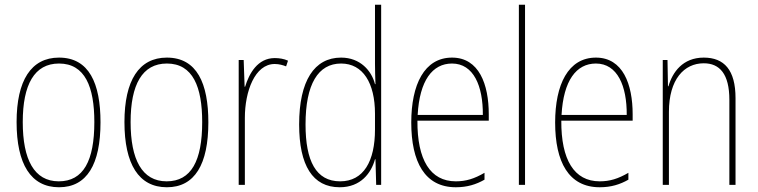

<svg xmlns="http://www.w3.org/2000/svg" viewBox="-20 -780 3197 810"><path d="M404 -264C404 -428 356 -537 229 -537C111 -537 50 -440 50 -265C50 -88 110 10 229 10C347 10 404 -87 404 -264ZM76 -265C76 -423 125 -512 229 -512C339 -512 378 -413 378 -265C378 -102 332 -15 228 -15C124 -15 76 -107 76 -265Z M859 -264C859 -428 811 -537 684 -537C566 -537 505 -440 505 -265C505 -88 565 10 684 10C802 10 859 -87 859 -264ZM531 -265C531 -423 580 -512 684 -512C794 -512 833 -413 833 -265C833 -102 787 -15 683 -15C579 -15 531 -107 531 -265Z M1139 -535C1067 -535 1031 -470 1014 -414H1012L1008 -527H987V0H1013V-283C1013 -394 1055 -510 1139 -510C1158 -510 1174 -505 1187 -500L1195 -524C1178 -532 1158 -535 1139 -535Z M1413 10C1502 10 1546 -50 1562 -108H1564L1567 0H1588V-760H1562V-511C1562 -483 1563 -456 1564 -425H1562C1548 -481 1500 -537 1419 -537C1306 -537 1242 -439 1242 -255C1242 -82 1299 10 1413 10ZM1415 -15C1313 -15 1269 -101 1269 -255C1269 -425 1322 -512 1419 -512C1511 -512 1562 -430 1562 -300V-234C1562 -100 1514 -15 1415 -15Z M1887 -537C1770 -537 1715 -423 1715 -263C1715 -97 1772 10 1903 10C1951 10 1989 -2 2024 -22V-51C1981 -26 1946 -15 1903 -15C1795 -15 1740 -106 1741 -271H2042V-298C2042 -424 2001 -537 1887 -537ZM1887 -512C1978 -512 2018 -417 2017 -295H1742C1750 -440 1804 -512 1887 -512Z M2195 0V-760H2169V0Z M2494 -537C2377 -537 2322 -423 2322 -263C2322 -97 2379 10 2510 10C2558 10 2596 -2 2631 -22V-51C2588 -26 2553 -15 2510 -15C2402 -15 2347 -106 2348 -271H2649V-298C2649 -424 2608 -537 2494 -537ZM2494 -512C2585 -512 2625 -417 2624 -295H2349C2357 -440 2411 -512 2494 -512Z M2949 -537C2860 -537 2817 -475 2800 -416H2798L2796 -527H2776V0H2802V-308C2802 -445 2866 -513 2949 -513C3016 -513 3057 -468 3057 -359V0H3083V-366C3083 -485 3035 -537 2949 -537Z"/></svg>

Font: Noto Sans Khmer UI Condensed Thin
Style: Regular
Weight: 100
Width: 3
Designer: Danh Hong and the Monotype Design Team
Foundry: Monotype Imaging Inc.
Version: Version 2.002